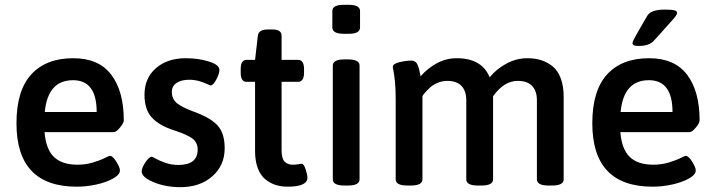

<svg xmlns="http://www.w3.org/2000/svg" viewBox="-20 -773 2984 802"><path d="M286.1 -529.8Q392.6 -529.8 444.8 -460.9Q497.1 -392.1 497.1 -270Q497.1 -259.3 481.2 -240.2Q465.3 -221.2 456.1 -221.2H166Q171.9 -149.4 205.6 -117.2Q239.3 -85 303.2 -85Q337.4 -85 368.2 -94.2Q398.9 -103.5 417.2 -112.8Q435.5 -122.1 439 -122.1Q450.7 -122.1 465.8 -97.9Q481 -73.7 481 -61Q481 -43.5 452.9 -27.6Q424.8 -11.7 383.1 -2.4Q341.3 6.8 300.8 6.8Q48.8 6.8 48.8 -257.8Q48.8 -394.5 110.6 -462.2Q172.4 -529.8 286.1 -529.8ZM285.2 -438Q179.7 -438 167 -305.2H383.8Q383.8 -438 285.2 -438Z M756.3 -529.8Q808.6 -529.8 852.5 -516.1Q896.5 -502.4 896.5 -481Q896.5 -465.3 883.5 -440.7Q870.6 -416 859.4 -416Q857.4 -416 845.5 -421.9Q833.5 -427.7 813.2 -433.8Q793 -439.9 770.5 -439.9Q737.8 -439.9 717.8 -426.8Q697.8 -413.6 697.8 -389.2Q697.8 -358.4 720.2 -341.1Q742.7 -323.7 790.5 -306.2Q860.4 -280.8 889.4 -248.3Q918.5 -215.8 918.5 -153.8Q918.5 -82 866.9 -36.6Q815.4 8.8 733.4 8.8Q671.4 8.8 621.6 -12Q571.8 -32.7 571.8 -57.1Q571.8 -71.3 587.2 -94.7Q602.5 -118.2 614.7 -118.2Q617.2 -118.2 632.1 -109.6Q647 -101.1 671.9 -92.5Q696.8 -84 724.6 -84Q805.7 -84 805.7 -147.9Q805.7 -177.7 783.9 -194.1Q762.2 -210.4 711.4 -227.1Q646 -247.6 614.7 -281.5Q583.5 -315.4 583.5 -377Q583.5 -446.3 631.1 -488Q678.7 -529.8 756.3 -529.8Z M1118.2 -649.9Q1156.2 -649.9 1156.2 -624V-522.9H1225.1Q1250 -522.9 1250 -483.9V-470.2Q1250 -431.2 1225.1 -431.2H1156.2V-145Q1156.2 -111.8 1168.5 -98.4Q1180.7 -85 1203.1 -85Q1214.8 -85 1225.8 -86.9Q1236.8 -88.9 1239.3 -88.9Q1249.5 -88.9 1256.8 -65.4Q1264.2 -42 1264.2 -30.8Q1264.2 6.8 1181.2 6.8Q1153.8 6.8 1130.6 -0.7Q1107.4 -8.3 1087.6 -24.7Q1067.9 -41 1056.6 -71Q1045.4 -101.1 1045.4 -142.1V-431.2H1009.3Q985.4 -431.2 985.4 -470.2V-483.9Q985.4 -522.9 1009.3 -522.9H1045.4L1057.1 -624Q1060.1 -649.9 1099.1 -649.9Z M1436 -752.9Q1483.9 -752.9 1483.9 -727.1V-658.2Q1483.9 -631.8 1436 -631.8H1417Q1368.2 -631.8 1368.2 -658.2V-727.1Q1368.2 -752.9 1417 -752.9ZM1433.1 -524.9Q1481.9 -524.9 1481.9 -499V-23.9Q1481.9 2 1433.1 2H1418.9Q1370.1 2 1370.1 -23.9V-499Q1370.1 -524.9 1418.9 -524.9Z M2182.6 -529.8Q2214.4 -529.8 2240.2 -521.7Q2266.1 -513.7 2288.1 -496.1Q2310.1 -478.5 2322.3 -445.8Q2334.5 -413.1 2334.5 -368.2V-23.9Q2334.5 2 2285.6 2H2271.5Q2222.7 2 2222.7 -23.9V-354Q2222.7 -392.6 2202.9 -413.8Q2183.1 -435.1 2142.6 -435.1Q2085.4 -435.1 2039.6 -371.1V-366.2V-23.9Q2039.6 2 1990.7 2H1976.6Q1927.7 2 1927.7 -23.9V-354Q1927.7 -392.6 1908 -413.8Q1888.2 -435.1 1847.7 -435.1Q1827.1 -435.1 1807.6 -426.8Q1788.1 -418.5 1775.4 -406.5Q1762.7 -394.5 1754.9 -385.5Q1747.1 -376.5 1744.6 -371.1V-23.9Q1744.6 2 1695.8 2H1681.6Q1632.8 2 1632.8 -23.9V-360.8Q1632.8 -399.9 1629.9 -430.2Q1627 -460.4 1623.8 -475.6Q1620.6 -490.7 1620.6 -493.2Q1620.6 -506.8 1648.9 -513.4Q1677.2 -520 1699.7 -520Q1706.5 -520 1711.9 -516.6Q1717.3 -513.2 1720.5 -509Q1723.6 -504.9 1726.6 -496.6Q1729.5 -488.3 1730.7 -483.2Q1731.9 -478 1733.9 -467.8Q1735.8 -457.5 1736.8 -454.1Q1764.2 -486.3 1803.5 -508.1Q1842.8 -529.8 1887.7 -529.8Q1992.7 -529.8 2025.4 -450.2Q2053.2 -484.4 2095 -507.1Q2136.7 -529.8 2182.6 -529.8Z M2755.4 -732.9Q2784.2 -732.9 2796.1 -730.2Q2808.1 -727.5 2808.1 -719.2Q2808.1 -712.9 2800.3 -702.9Q2792.5 -692.9 2754.9 -651.4Q2746.6 -642.1 2741.7 -636.5Q2736.8 -630.9 2727.8 -621.1Q2718.8 -611.3 2710.4 -602.1Q2690.9 -581.1 2648.4 -581.1Q2633.8 -581.1 2627.9 -583.7Q2622.1 -586.4 2622.1 -592.8Q2622.1 -594.2 2622.6 -596.4Q2623 -598.6 2624.5 -601.8Q2626 -605 2627.7 -608.4Q2629.4 -611.8 2632.6 -617.7Q2635.7 -623.5 2638.7 -628.9Q2641.6 -634.3 2646.7 -643.3Q2651.9 -652.3 2656.7 -660.4Q2661.6 -668.5 2668.9 -681.4Q2676.3 -694.3 2683.1 -706.1Q2698.2 -732.9 2755.4 -732.9ZM2691.4 -529.8Q2797.9 -529.8 2850.1 -460.9Q2902.3 -392.1 2902.3 -270Q2902.3 -259.3 2886.5 -240.2Q2870.6 -221.2 2861.3 -221.2H2571.3Q2577.1 -149.4 2610.8 -117.2Q2644.5 -85 2708.5 -85Q2742.7 -85 2773.4 -94.2Q2804.2 -103.5 2822.5 -112.8Q2840.8 -122.1 2844.2 -122.1Q2856 -122.1 2871.1 -97.9Q2886.2 -73.7 2886.2 -61Q2886.2 -43.5 2858.2 -27.6Q2830.1 -11.7 2788.3 -2.4Q2746.6 6.8 2706.1 6.8Q2454.1 6.8 2454.1 -257.8Q2454.1 -394.5 2515.9 -462.2Q2577.6 -529.8 2691.4 -529.8ZM2690.4 -438Q2585 -438 2572.3 -305.2H2789.1Q2789.1 -438 2690.4 -438Z"/></svg>

Font: Asap Symbol
Style: Regular
Weight: 900
Designer: Tania Quindós, Elena González Miranda, Marcela Romero, Pablo Cosgaya
Foundry: Omnibus-Type
Version: Version 1.000;PS 001.000;hotconv 1.0.70;makeotf.lib2.5.58329